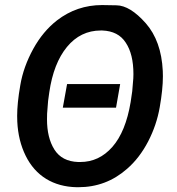

<svg xmlns="http://www.w3.org/2000/svg" viewBox="-20 -741 709 770"><path d="M287.1 9.8C289.6 9.8 292 9.8 294.4 9.8C368.7 9.8 433.6 -14.6 489.7 -64C523.4 -93.3 551.3 -129.9 574.2 -173.8C596.7 -217.3 612.3 -263.2 620.6 -311C628.9 -358.4 633.3 -399.9 633.3 -435.1C633.3 -442.4 633.3 -449.7 632.8 -456.5C628.9 -537.1 606 -600.6 564.5 -647.9C522.5 -695.3 483.4 -719.2 447.3 -719.7C411.1 -720.2 391.6 -720.7 389.6 -720.7C321.8 -720.7 261.7 -700.2 208.5 -659.2C170.9 -629.9 139.2 -591.8 113.3 -544.9C87.4 -497.6 69.8 -449.2 61.5 -399.9C52.7 -350.1 48.8 -309.1 48.8 -276.4C48.8 -268.1 48.8 -260.7 49.3 -253.4C51.8 -202.1 63 -156.7 83 -116.2C122.6 -35.6 193.8 7.8 287.1 9.8ZM503.9 -331.5C490.7 -252.4 466.3 -192.4 430.7 -151.9C395 -111.3 352.1 -91.3 301.8 -91.3C298.8 -91.3 296.4 -91.3 293.5 -91.3C250 -92.8 218.3 -109.4 198.2 -141.1C178.2 -172.9 168.5 -213.4 168.5 -262.2C168.5 -269.5 168.5 -277.3 168.9 -285.2L172.9 -336.4L177.7 -371.1C189 -448.2 212.4 -508.8 248.5 -552.7C284.7 -596.7 330.1 -618.7 384.3 -618.7C386.2 -618.7 388.2 -618.7 390.1 -618.7C432.6 -617.2 464.4 -601.1 484.4 -569.8C504.9 -539.1 515.1 -497.1 515.1 -443.8C515.1 -438.5 514.6 -432.6 514.6 -426.8L510.3 -375ZM461.9 -403.8H249L231.9 -309.1H445.3Z"/></svg>

Font: Roboto Medium
Style: Italic
Weight: 500
Italic angle: -12°
Designer: Google
Version: Version 2.137; 2017